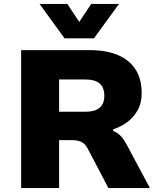

<svg xmlns="http://www.w3.org/2000/svg" viewBox="-20 -961 814 981"><path d="M88 0V-705H437Q567 -705 635.5 -648Q704 -591 704 -486Q704 -434 682.5 -396.5Q661 -359 628 -335.5Q595 -312 558 -300V-292L565 -289Q581 -282 596.5 -266.5Q612 -251 630 -217L746 0H534L428 -202Q419 -219 408 -228Q397 -237 382.5 -241Q368 -245 349 -245H282V0ZM282 -390H416Q465 -390 489 -410.5Q513 -431 513 -472Q513 -514 489 -534.5Q465 -555 414 -555H282ZM310 -765 182 -941H324L385 -849L446 -941H588L460 -765Z"/></svg>

Font: Nunito Sans 6pt Black
Style: Regular
Weight: 900
Version: Version 3.101;gftools[0.9.27]